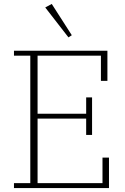

<svg xmlns="http://www.w3.org/2000/svg" viewBox="-20 -956 634 976"><path d="M51 -25H134V-673H51V-698H526V-545H493V-673H171V-378H418V-461H448V-270H418V-353H171V-25H501V-155H534V0H51ZM210 -918 243 -936 345 -777 328 -766Z"/></svg>

Font: IBM Plex Serif ExtraLight
Style: Regular
Weight: 200
Designer: Mike Abbink, Paul van der Laan, Pieter van Rosmalen
Foundry: Bold Monday
Version: Version 2.5